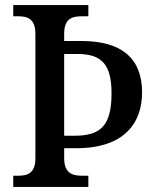

<svg xmlns="http://www.w3.org/2000/svg" viewBox="-20 -734 611 754"><path d="M32 0H327V-44H300C262 -44 232 -56 232 -113V-152H280C469 -152 538 -252 538 -371C538 -501 462 -573 300 -573H232V-601C232 -659 261 -670 300 -670H327V-714H32V-670H53C89 -670 119 -659 119 -601V-112C119 -55 89 -44 53 -44H32ZM274 -201H232V-522H285C382 -522 418 -478 418 -367C418 -242 376 -201 274 -201Z"/></svg>

Font: Noto Serif Myanmar SemiCondensed Medium
Style: Regular
Weight: 500
Width: 4
Designer: Ben Mitchell and the Monotype Design Team
Foundry: Monotype Imaging Inc.
Version: Version 2.106